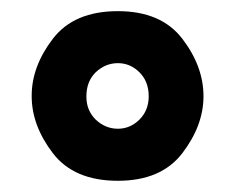

<svg xmlns="http://www.w3.org/2000/svg" viewBox="-20 -774 425 346"><path d="M37.1 -600.6Q37.1 -547.9 75.2 -498Q113.3 -448.2 192.4 -448.2Q270.5 -448.2 308.6 -498Q346.7 -547.9 346.7 -600.6Q346.7 -654.3 308.6 -704.1Q270.5 -753.9 192.4 -753.9Q113.3 -753.9 75.2 -704.1Q37.1 -654.3 37.1 -601.6Q37.1 -601.6 37.1 -600.6ZM135.7 -600.6Q135.7 -627 152.3 -643.6Q169.9 -660.2 192.4 -660.2Q214.8 -660.2 231.4 -643.6Q248 -627 248 -600.6Q248 -575.2 231.4 -558.6Q214.8 -542 192.4 -542Q169.9 -542 152.3 -558.6Q135.7 -575.2 135.7 -599.6Q135.7 -600.6 135.7 -600.6Z"/></svg>

Font: Avakin
Style: Bold
Weight: 700
Designer: Herb Lubalin, Tom Carnase, Ed Benguiat, Adobe Type Staff
Version: Version 1.0